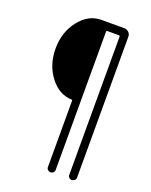

<svg xmlns="http://www.w3.org/2000/svg" viewBox="-159 -815 819 1040"><g transform="rotate(20 250.0 -295.0)"><path d="M237.3 -269.5Q164.1 -271.5 112.3 -338.9Q60.5 -406.2 60.5 -500Q60.5 -594.7 113.8 -662.6Q167 -730.5 241.2 -730.5H373Q387.7 -730.5 398.4 -720.2Q409.2 -710 409.2 -695.3V118.2Q409.2 127 401.9 133.3Q394.5 139.6 385.7 139.6Q377 139.6 370.6 133.3Q364.3 127 364.3 118.2V-679.7Q364.3 -684.6 359.4 -684.6H291Q286.1 -684.6 286.1 -679.7V118.2Q286.1 127 279.8 133.3Q273.4 139.6 264.2 139.6Q254.9 139.6 248 133.3Q241.2 127 241.2 118.2V-264.6Q241.2 -269.5 237.3 -269.5Z"/></g></svg>

Font: Rounded-L Mgen+ 1mn light
Style: Regular
Weight: 200
Designer: [Source Han Sans]
Ryoko NISHIZUKA  (kana & ideographs); Paul D. Hunt (Latin, Greek & Cyrillic); Wenlong ZHANG  (bopomofo
Version: Version 1.059.20150602